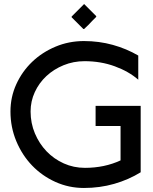

<svg xmlns="http://www.w3.org/2000/svg" viewBox="-20 -919 760 954"><path d="M458 -835Q450 -827 440 -817L418 -794L398 -775H394L336 -833V-837L396 -897Q398 -901 400 -897L458 -839ZM679 -63Q619 -26 547.5 -5.5Q476 15 397 15Q322 15 255.5 -15Q189 -45 139.5 -96.5Q90 -148 61 -217.5Q32 -287 32 -365Q32 -437 61 -500.5Q90 -564 139.5 -611.5Q189 -659 255.5 -687Q322 -715 397 -715Q472 -715 540.5 -696Q609 -677 667 -643V-523Q620 -564 550.5 -589.5Q481 -615 400 -615Q345 -615 296 -595Q247 -575 210.5 -541Q174 -507 153 -461.5Q132 -416 132 -365Q132 -307 153.5 -256Q175 -205 211.5 -167Q248 -129 297 -107Q346 -85 402 -85Q499 -85 579 -122V-293H455V-393H679Z"/></svg>

Font: Railway
Style: Regular
Weight: 400
Version: 1.000